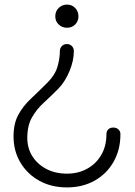

<svg xmlns="http://www.w3.org/2000/svg" viewBox="-20 -641 587 837"><path d="M272 -449Q285 -449 293.5 -440Q302 -431 302 -418Q302 -377 283 -331Q264 -285 234 -254Q201 -221 170 -192.5Q139 -164 119 -128.5Q99 -93 99 -40Q99 5 121 40Q143 75 182 95.5Q221 116 272 116Q322 116 361 94Q400 72 422 33.5Q444 -5 444 -56Q444 -69 452 -77Q460 -85 474 -85Q487 -85 496 -77Q505 -69 505 -56Q505 12 475 64.5Q445 117 392.5 146.5Q340 176 272 176Q204 176 151.5 147Q99 118 69 67.5Q39 17 39 -46Q39 -102 59.5 -140Q80 -178 114 -210Q148 -242 187 -281Q220 -314 230.5 -350Q241 -386 241 -418Q241 -431 249.5 -440Q258 -449 272 -449ZM272 -621Q294 -621 308 -606Q322 -591 322 -570Q322 -549 308 -534.5Q294 -520 272 -520Q251 -520 236 -534Q221 -548 221 -570Q221 -592 236 -606.5Q251 -621 272 -621Z"/></svg>

Font: ComfortaaLight
Style: Regular
Weight: 300
Designer: Johan Aakerlund
Foundry: Johan Aakerlund
Version: Version 3.104; ttfautohint (v1.8.1.43-b0c9)